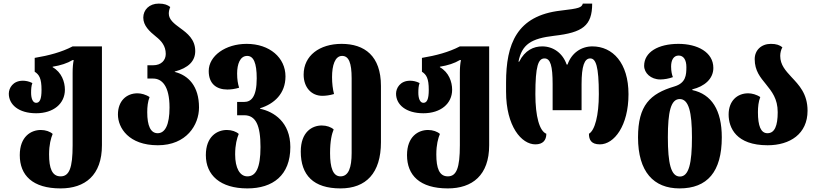

<svg xmlns="http://www.w3.org/2000/svg" viewBox="-20 -794 4546 1068"><path d="M317 254C453 254 547 181 547 14V-536H384C323 -504 251 -485 173 -472V-395C198 -379 211 -358 211 -294C211 -242 201 -222 181 -222C162 -222 153 -247 153 -278C153 -297 154 -317 160 -332C141 -342 122 -345 107 -345C52 -345 29 -304 29 -273C29 -212 84 -164 181 -164C277 -164 341 -217 341 -295C341 -338 323 -392 273 -420V-423C317 -430 354 -442 384 -460H390C386 -440 384 -419 384 -389V14C384 141 365 187 317 187C269 187 253 141 253 65C253 11 263 -25 273 -49C259 -62 234 -71 207 -71C153 -71 90 -35 90 69C90 181 161 254 317 254Z M858 14C1017 14 1087 -99 1087 -196C1087 -315 1028 -375 952 -394V-396C1028 -416 1066 -454 1066 -510C1066 -575 1022 -609 982 -638C949 -662 919 -685 919 -718C919 -730 921 -741 927 -755C912 -767 894 -774 863 -774C810 -774 777 -739 777 -696C777 -651 812 -619 848 -590C877 -567 902 -539 902 -494C902 -459 877 -431 832 -431H800V-357H832C880 -357 923 -317 923 -196C923 -99 898 -53 857 -53C818 -53 799 -94 799 -170C799 -199 802 -229 812 -254C792 -268 765 -275 745 -275C683 -275 636 -232 636 -157C636 -83 696 14 858 14Z M1356 254C1498 254 1595 181 1595 24C1595 -115 1503 -173 1427 -189V-192C1505 -216 1568 -273 1568 -369C1568 -473 1480 -550 1352 -550C1234 -550 1141 -483 1141 -399C1141 -328 1184 -296 1245 -296C1264 -296 1287 -299 1310 -306C1303 -329 1299 -352 1299 -385C1299 -437 1315 -483 1355 -483C1390 -483 1408 -445 1408 -358C1408 -253 1376 -227 1338 -227H1299V-153H1338C1403 -153 1429 -97 1429 24C1429 141 1403 187 1356 187C1314 187 1288 141 1288 65C1288 11 1298 -25 1308 -49C1294 -62 1269 -71 1242 -71C1188 -71 1125 -35 1125 69C1125 181 1206 254 1356 254Z M1874 254C2016 254 2099 169 2099 -3V-316C2099 -483 2008 -550 1880 -550C1758 -550 1669 -485 1669 -379C1669 -308 1712 -261 1773 -261C1792 -261 1815 -264 1838 -271C1831 -298 1827 -330 1827 -365C1827 -430 1843 -483 1883 -483C1920 -483 1936 -445 1936 -358V57C1936 138 1919 187 1874 187C1832 187 1816 138 1816 58C1816 -11 1826 -50 1836 -74C1822 -87 1797 -96 1770 -96C1716 -96 1653 -60 1653 49C1653 181 1724 254 1874 254Z M2471 254C2607 254 2701 181 2701 14V-536H2538C2477 -504 2405 -485 2327 -472V-395C2352 -379 2365 -358 2365 -294C2365 -242 2355 -222 2335 -222C2316 -222 2307 -247 2307 -278C2307 -297 2308 -317 2314 -332C2295 -342 2276 -345 2261 -345C2206 -345 2183 -304 2183 -273C2183 -212 2238 -164 2335 -164C2431 -164 2495 -217 2495 -295C2495 -338 2477 -392 2427 -420V-423C2471 -430 2508 -442 2538 -460H2544C2540 -440 2538 -419 2538 -389V14C2538 141 2519 187 2471 187C2423 187 2407 141 2407 65C2407 11 2417 -25 2427 -49C2413 -62 2388 -71 2361 -71C2307 -71 2244 -35 2244 69C2244 181 2315 254 2471 254Z M2958 9C3000 9 3019 -14 3019 -50C2981 -65 2958 -146 2958 -270C2958 -427 2974 -469 3009 -469C3042 -469 3054 -427 3054 -326V-181H3215V-326C3215 -427 3231 -469 3263 -469C3294 -469 3311 -427 3311 -270C3311 -152 3289 -69 3256 -50C3256 -17 3268 9 3317 9C3396 9 3476 -94 3476 -270C3476 -444 3388 -536 3275 -536C3213 -536 3159 -499 3137 -435H3132C3110 -499 3057 -536 2996 -536C2949 -536 2900 -515 2868 -451H2864C2883 -547 2934 -580 3063 -595C3220 -613 3274 -650 3274 -774H3222C3215 -752 3203 -747 3099 -735C2854 -707 2795 -549 2795 -335V-284C2795 -91 2881 9 2958 9Z M3760 254C3914 254 3995 162 3995 -30C3995 -182 3938 -270 3831 -293V-297C3898 -313 3948 -355 3948 -416C3948 -504 3859 -550 3754 -550C3641 -550 3563 -504 3563 -428C3563 -388 3600 -352 3653 -352C3675 -352 3702 -357 3723 -365C3718 -377 3713 -397 3713 -424C3713 -460 3727 -485 3755 -485C3783 -485 3798 -460 3798 -421C3798 -376 3795 -332 3731 -313C3596 -273 3529 -208 3529 -30C3529 162 3616 254 3760 254ZM3762 188C3712 188 3695 114 3695 -30C3695 -171 3711 -243 3761 -243C3811 -243 3829 -171 3829 -30C3829 114 3812 188 3762 188Z M4250 14C4374 14 4472 -49 4472 -178C4472 -273 4424 -321 4382 -366C4350 -401 4320 -433 4320 -483C4320 -499 4324 -517 4332 -531C4317 -543 4299 -550 4268 -550C4215 -550 4178 -515 4178 -465C4178 -400 4210 -363 4241 -325C4273 -285 4306 -245 4306 -170C4306 -94 4289 -53 4249 -53C4212 -53 4196 -94 4196 -170C4196 -199 4199 -229 4209 -254C4189 -268 4162 -275 4142 -275C4080 -275 4033 -232 4033 -157C4033 -83 4075 14 4250 14Z"/></svg>

Font: Noto Serif Georgian ExtraCondensed Black
Style: Regular
Weight: 900
Width: 2
Designer: Monotype Design Team, Akaki Razmadze
Foundry: Google LLC
Version: Version 2.003